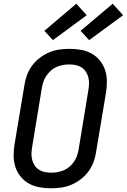

<svg xmlns="http://www.w3.org/2000/svg" viewBox="-20 -1006 683 1034"><path d="M255 8Q223 8 192.5 2.5Q162 -3 136.5 -17Q111 -31 92 -54Q73 -77 63.5 -105Q54 -133 53.5 -164.5Q53 -196 58 -227L112 -550Q116 -577 126 -603.5Q136 -630 153.5 -653.5Q171 -677 195 -695Q219 -713 245 -724Q271 -735 299 -739Q327 -743 354 -743Q386 -743 416.5 -737.5Q447 -732 472.5 -718Q498 -704 517 -681Q536 -658 545.5 -630Q555 -602 555.5 -570.5Q556 -539 551 -508L497 -185Q493 -158 483 -131.5Q473 -105 455.5 -81.5Q438 -58 414 -40Q390 -22 364 -11Q338 0 310 4Q282 8 255 8ZM256 -76Q272 -76 289.5 -79Q307 -82 323.5 -89Q340 -96 354 -108Q368 -120 378 -134.5Q388 -149 394 -165.5Q400 -182 403 -199L456 -521Q459 -539 459.5 -556.5Q460 -574 455.5 -590.5Q451 -607 442 -620.5Q433 -634 419 -643Q405 -652 388 -655.5Q371 -659 353 -659Q337 -659 319.5 -656Q302 -653 285.5 -646Q269 -639 255.5 -627Q242 -615 231.5 -600.5Q221 -586 215 -569.5Q209 -553 206 -536L153 -214Q150 -196 149.5 -178.5Q149 -161 153.5 -144.5Q158 -128 167 -114.5Q176 -101 190 -92Q204 -83 221 -79.5Q238 -76 256 -76ZM460 -790 414 -840 587 -986 643 -924ZM265 -790 219 -840 391 -986 447 -924Z"/></svg>

Font: Iosevka Custom Medium Oblique
Style: Regular
Weight: 500
Italic angle: -9°
Designer: Belleve Invis
Foundry: Belleve Invis
Version: Version 27.0.1